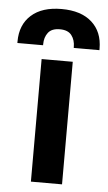

<svg xmlns="http://www.w3.org/2000/svg" viewBox="-85 -739 435 774"><g transform="rotate(5 133.0 -352.0)"><path d="M70 0V-496H196V0ZM-33 -552V-558Q-33 -626 10.5 -665Q54 -704 133 -704Q212 -704 255.5 -665Q299 -626 299 -558V-552H195V-556Q195 -584 180.5 -603Q166 -622 133 -622Q100 -622 85.5 -603Q71 -584 71 -556V-552Z"/></g></svg>

Font: Space 7353
Style: Regular
Weight: 400
Designer: Christine Claussen + Ruben Lyon  (Space 7353)
Version: Version 1.000;FEAKit 1.0